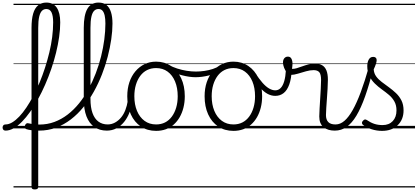

<svg xmlns="http://www.w3.org/2000/svg" viewBox="-105 -998 3245 1492"><path d="M165 474Q152 474 146 469.5Q140 465 140 455V-782Q140 -848 152.5 -891.5Q165 -935 191 -956.5Q217 -978 255 -978Q309 -978 336 -938.5Q363 -899 363 -824Q363 -770 354.5 -710.5Q346 -651 330.5 -588Q315 -525 293.5 -462.5Q272 -400 246 -340.5Q220 -281 190.5 -227.5Q161 -174 129.5 -129.5Q98 -85 65.5 -52Q33 -19 1 -1Q-31 17 -62 17Q-74 17 -79.5 9.5Q-85 2 -85 -7Q-85 -16 -79.5 -23.5Q-74 -31 -62 -31Q-37 -31 -10 -47Q17 -63 45 -92.5Q73 -122 100.5 -163Q128 -204 154 -253Q180 -302 203 -357.5Q226 -413 245 -472Q264 -531 278.5 -591Q293 -651 300.5 -710Q308 -769 308 -824Q308 -875 295.5 -901.5Q283 -928 255 -928Q235 -928 221 -914Q207 -900 199.5 -868Q192 -836 192 -780V455Q192 465 185.5 469.5Q179 474 165 474ZM197 17Q165 17 140 14Q115 11 98 5Q90 2 88 -6Q86 -14 89 -23Q92 -32 99 -37.5Q106 -43 115 -40Q131 -36 151.5 -33Q172 -30 199 -30Q211 -30 216.5 -23Q222 -16 222 -6.5Q222 3 216 10Q210 17 197 17ZM0 449H406V459H0ZM0 -20H406V0H0ZM0 -505H406V-500H0ZM0 -969H406V-959H0Z M199 17Q187 17 181 10Q175 3 175 -6.5Q175 -16 181.5 -23Q188 -30 200 -30Q263 -30 318 -50.5Q373 -71 421 -108Q469 -145 509.5 -195Q550 -245 582 -304Q614 -363 639 -428Q664 -493 680.5 -559.5Q697 -626 705.5 -691Q714 -756 714 -814Q714 -825 722.5 -831Q731 -837 741.5 -837Q752 -837 760.5 -831Q769 -825 769 -814Q769 -758 759.5 -692.5Q750 -627 732 -557.5Q714 -488 687 -419Q660 -350 624 -285.5Q588 -221 543.5 -166Q499 -111 445.5 -70Q392 -29 330.5 -6Q269 17 199 17ZM406 449V459ZM406 -20V0ZM406 -505V-500ZM406 -969V-959Z M725 17Q669 17 628.5 -11Q588 -39 567 -93.5Q546 -148 546 -228V-782Q546 -881 574 -929.5Q602 -978 661 -978Q699 -978 722.5 -959Q746 -940 757.5 -903.5Q769 -867 769 -815Q769 -802 760.5 -796Q752 -790 741.5 -790Q731 -790 722.5 -796Q714 -802 714 -815Q714 -852 708.5 -877Q703 -902 691.5 -915Q680 -928 660 -928Q640 -928 626 -913.5Q612 -899 605 -867Q598 -835 598 -781V-229Q598 -163 614 -119Q630 -75 660 -53Q690 -31 732 -31Q742 -31 747.5 -23.5Q753 -16 752.5 -7Q752 2 745 9.5Q738 17 725 17ZM406 449H800V459H406ZM406 -20H800V0H406ZM406 -505H800V-500H406ZM406 -969H800V-959H406Z M725 17Q714 17 708.5 9.5Q703 2 703.5 -7Q704 -16 711 -23.5Q718 -31 731 -31Q762 -31 788.5 -45.5Q815 -60 835.5 -84.5Q856 -109 869 -142.5Q882 -176 888 -215Q889 -226 898 -229Q907 -232 915 -228Q923 -224 922 -213Q917 -165 901 -123.5Q885 -82 859.5 -50.5Q834 -19 800 -1Q766 17 725 17ZM800 449V459ZM800 -20V0ZM800 -505V-500ZM800 -969V-959Z M1108 19Q1040 19 989.5 -15Q939 -49 911.5 -109.5Q884 -170 884 -250Q884 -310 900.5 -359Q917 -408 947.5 -444Q978 -480 1018.5 -499.5Q1059 -519 1108 -519Q1174 -519 1224 -485Q1274 -451 1302.5 -390.5Q1331 -330 1331 -250Q1331 -203 1320.5 -161.5Q1310 -120 1291 -87Q1272 -54 1245 -30Q1218 -6 1183.5 6.5Q1149 19 1108 19ZM1108 -31Q1147 -31 1177.5 -46.5Q1208 -62 1230 -91.5Q1252 -121 1264 -161.5Q1276 -202 1276 -250Q1276 -315 1255.5 -364.5Q1235 -414 1197.5 -441.5Q1160 -469 1108 -469Q1069 -469 1038 -453.5Q1007 -438 985 -408.5Q963 -379 951 -339Q939 -299 939 -250Q939 -186 959.5 -136.5Q980 -87 1018 -59Q1056 -31 1108 -31ZM800 449H1401V459H800ZM800 -20H1401V0H800ZM800 -505H1401V-500H800ZM800 -969H1401V-959H800Z M1414 -398Q1368 -398 1309.5 -413Q1251 -428 1192 -459Q1184 -464 1182.5 -471Q1181 -478 1183.5 -485Q1186 -492 1192 -495Q1198 -498 1206 -494Q1236 -477 1272 -465.5Q1308 -454 1345.5 -448Q1383 -442 1417 -442Q1450 -442 1484 -447Q1518 -452 1548.5 -462Q1579 -472 1599 -486Q1608 -492 1615.5 -486Q1623 -480 1624.5 -470Q1626 -460 1615 -453Q1571 -425 1517.5 -411.5Q1464 -398 1414 -398ZM1401 449V459ZM1401 -20V0ZM1401 -505V-500ZM1401 -969V-959Z M1709 19Q1641 19 1590.5 -15Q1540 -49 1512.5 -109.5Q1485 -170 1485 -250Q1485 -310 1501.5 -359Q1518 -408 1548.5 -444Q1579 -480 1619.5 -499.5Q1660 -519 1709 -519Q1775 -519 1825 -485Q1875 -451 1903.5 -390.5Q1932 -330 1932 -250Q1932 -203 1921.5 -161.5Q1911 -120 1892 -87Q1873 -54 1846 -30Q1819 -6 1784.5 6.5Q1750 19 1709 19ZM1709 -31Q1748 -31 1778.5 -46.5Q1809 -62 1831 -91.5Q1853 -121 1865 -161.5Q1877 -202 1877 -250Q1877 -315 1856.5 -364.5Q1836 -414 1798.5 -441.5Q1761 -469 1709 -469Q1670 -469 1639 -453.5Q1608 -438 1586 -408.5Q1564 -379 1552 -339Q1540 -299 1540 -250Q1540 -186 1560.5 -136.5Q1581 -87 1619 -59Q1657 -31 1709 -31ZM1401 449H2002V459H1401ZM1401 -20H2002V0H1401ZM1401 -505H2002V-500H1401ZM1401 -969H2002V-959H1401Z M2034 -253Q2003 -253 1973.5 -269Q1944 -285 1913 -320Q1882 -355 1848 -412Q1842 -422 1847 -430.5Q1852 -439 1861 -441Q1870 -443 1877 -433Q1908 -385 1934.5 -355Q1961 -325 1986 -310.5Q2011 -296 2034 -296Q2058 -296 2075.5 -313.5Q2093 -331 2103.5 -366.5Q2114 -402 2117 -456Q2118 -465 2125 -470Q2132 -475 2141 -475.5Q2150 -476 2156.5 -471Q2163 -466 2162 -455Q2159 -387 2143 -342Q2127 -297 2099.5 -275Q2072 -253 2034 -253ZM2002 449V459ZM2002 -20V0ZM2002 -505V-500ZM2002 -969V-959Z M2495 17Q2470 17 2448 10.5Q2426 4 2409.5 -9.5Q2393 -23 2384.5 -43.5Q2376 -64 2376 -93Q2376 -120 2378.5 -155.5Q2381 -191 2383 -230Q2385 -269 2387.5 -306.5Q2390 -344 2390 -376Q2390 -421 2376 -437Q2362 -453 2332 -453Q2305 -453 2273 -444Q2241 -435 2210 -425.5Q2179 -416 2155 -416Q2140 -416 2126 -432Q2112 -448 2103 -470.5Q2094 -493 2094 -513Q2094 -526 2098.5 -536Q2103 -546 2111.5 -552Q2120 -558 2132 -558Q2151 -558 2159.5 -542Q2168 -526 2168 -502Q2168 -493 2166.5 -482Q2165 -471 2164 -463Q2181 -462 2201 -468Q2221 -474 2244 -482.5Q2267 -491 2291.5 -497.5Q2316 -504 2341 -504Q2375 -504 2397.5 -491.5Q2420 -479 2431.5 -451Q2443 -423 2443 -378Q2443 -346 2440.5 -308Q2438 -270 2435.5 -232Q2433 -194 2430.5 -160.5Q2428 -127 2428 -104Q2428 -68 2446 -49.5Q2464 -31 2501 -31Q2512 -31 2517 -23.5Q2522 -16 2521.5 -7Q2521 2 2514.5 9.5Q2508 17 2495 17ZM2002 449H2570V459H2002ZM2002 -20H2570V0H2002ZM2002 -505H2570V-500H2002ZM2002 -969H2570V-959H2002Z M2497 17Q2485 17 2479.5 9.5Q2474 2 2475.5 -7Q2477 -16 2484 -23.5Q2491 -31 2503 -31Q2539 -31 2571.5 -59Q2604 -87 2635.5 -142.5Q2667 -198 2698.5 -282.5Q2730 -367 2762 -480Q2765 -491 2774.5 -492Q2784 -493 2792 -486.5Q2800 -480 2797 -468Q2765 -342 2732.5 -250Q2700 -158 2664.5 -99Q2629 -40 2588 -11.5Q2547 17 2497 17ZM2570 449V459ZM2570 -20V0ZM2570 -505V-500ZM2570 -969V-959Z M2864 19Q2822 19 2783 6.5Q2744 -6 2715 -28Q2708 -35 2707.5 -43Q2707 -51 2716 -60Q2723 -68 2730 -69.5Q2737 -71 2746 -65Q2775 -45 2804 -35.5Q2833 -26 2868 -26Q2918 -26 2947 -57Q2976 -88 2976 -140Q2976 -180 2960 -209Q2944 -238 2918 -260Q2892 -282 2862.5 -303Q2833 -324 2807.5 -349Q2782 -374 2765.5 -406.5Q2749 -439 2749 -485Q2749 -514 2760.5 -535Q2772 -556 2795 -556Q2808 -556 2815 -549.5Q2822 -543 2822 -531Q2822 -519 2816 -500.5Q2810 -482 2799 -459Q2801 -428 2818 -404.5Q2835 -381 2861.5 -361Q2888 -341 2917 -320Q2946 -299 2972 -274.5Q2998 -250 3014.5 -217.5Q3031 -185 3031 -140Q3031 -69 2985.5 -25Q2940 19 2864 19ZM2570 449H3120V459H2570ZM2570 -20H3120V0H2570ZM2570 -505H3120V-500H2570ZM2570 -969H3120V-959H2570Z"/></svg>

Font: Playwrite IT Trad Guides
Style: Regular
Weight: 400
Designer: Veronika Burian, José Scaglione
Foundry: TypeTogether
Version: Version 1.003